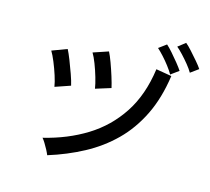

<svg xmlns="http://www.w3.org/2000/svg" viewBox="-117 -998 1235 1128"><g transform="rotate(15 500.0 -434.5)"><path d="M262 -10Q257 -23 247.5 -41Q238 -59 227.5 -76Q217 -93 209 -102Q353 -137 467 -207.5Q581 -278 655 -390.5Q729 -503 751 -664L846 -648Q826 -509 775 -405Q724 -301 647.5 -225.5Q571 -150 473 -97.5Q375 -45 262 -10ZM199 -409Q195 -436 182.5 -475Q170 -514 154.5 -551.5Q139 -589 126 -610L217 -644Q228 -623 243 -585Q258 -547 272 -507.5Q286 -468 292 -441ZM432 -460Q428 -487 416.5 -526.5Q405 -566 390.5 -603.5Q376 -641 363 -662L455 -693Q466 -672 480 -634Q494 -596 506.5 -556Q519 -516 525 -489ZM837 -655Q825 -676 806 -701Q787 -726 766 -749Q745 -772 728 -787L774 -821Q789 -808 811 -783Q833 -758 853.5 -732.5Q874 -707 885 -690ZM946 -695Q934 -716 914 -740.5Q894 -765 873 -787.5Q852 -810 835 -824L880 -859Q896 -846 918 -821.5Q940 -797 961.5 -772Q983 -747 994 -730Z"/></g></svg>

Font: Zen Kaku Gothic New Medium
Style: Regular
Weight: 500
Designer: Yoshimichi Ohira
Foundry: Positype
Version: Version 1.002